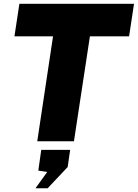

<svg xmlns="http://www.w3.org/2000/svg" viewBox="-20 -743 725 1010"><path d="M176 0 259 -552H56L82 -723H685L659 -552H453L369 0ZM166.5 247.5 228.5 161.5 181.5 154.5 197 45.5H349L336 135.5L230.5 247.5Z"/></svg>

Font: Public Sans Thin Black
Style: Italic
Weight: 900
Italic angle: -8°
Version: Version 2.001